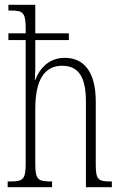

<svg xmlns="http://www.w3.org/2000/svg" viewBox="-20 -780 508 800"><path d="M12 0H197V-24H193C138 -24 127 -31 127 -99V-326C127 -447 165 -506 239 -506C312 -506 338 -452 338 -356V0H446V-24H439C387 -24 379 -33 379 -98V-357C379 -479 331 -539 250 -539C184 -539 145 -495 127 -447H125C126 -463 127 -481 127 -497V-613H267V-641H127V-760H15V-736H29C75 -736 87 -727 87 -661V-641H15V-613H87V-100C87 -31 76 -24 21 -24H12Z"/></svg>

Font: Noto Serif Devanagari ExtraCondensed ExtraLight
Style: Regular
Weight: 200
Width: 2
Designer: Universal Thirst, Indian Type Foundry and the Monotype Design Team
Foundry: Monotype Imaging Inc.
Version: Version 2.004